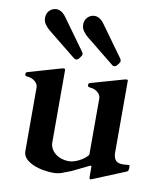

<svg xmlns="http://www.w3.org/2000/svg" viewBox="-82 -787 751 869"><g transform="rotate(10 293.0 -353.0)"><path d="M80.1 -356.4Q78.6 -370.6 67.1 -380.6Q55.7 -390.6 42.5 -393.6Q39.1 -394.5 34.9 -394.8Q30.8 -395 27.3 -395.8Q23.9 -396.5 21.7 -398.2Q19.5 -399.9 19.5 -404.3Q19.5 -408.2 20.8 -411.1Q22 -414.1 27.3 -415.5L176.3 -458.5Q179.2 -459.5 182.4 -460Q185.5 -460.4 188.5 -460.4Q193.4 -460.4 193.4 -452.1V-122.6Q193.4 -106 200.9 -92.5Q208.5 -79.1 220.7 -69.8Q232.9 -60.5 248.5 -55.7Q264.2 -50.8 280.8 -50.8Q292.5 -50.8 305.2 -54.7Q317.9 -58.6 329.6 -64.7Q341.3 -70.8 351.6 -78.9Q361.8 -86.9 368.2 -95.7V-356.9Q366.7 -371.1 355.2 -381.1Q343.8 -391.1 330.6 -394Q327.1 -395 323 -395.3Q318.8 -395.5 315.4 -396.2Q312 -397 309.8 -398.7Q307.6 -400.4 307.6 -404.8Q307.6 -408.7 308.8 -411.6Q310.1 -414.6 315.4 -416L464.4 -458.5Q467.3 -459.5 470.5 -460Q473.6 -460.4 476.6 -460.4Q481.4 -460.4 481.4 -456.1V-119.1Q483.9 -97.7 493.7 -88.4Q503.4 -79.1 525.4 -79.1L553.7 -81.1Q555.7 -81.1 556.2 -74.5Q556.6 -67.9 556.6 -64.9Q556.6 -64 555.4 -58.6Q554.2 -53.2 549.3 -50.8L400.9 10.3Q399.9 10.7 396 12Q392.1 13.2 391.6 13.2Q388.2 13.2 387.5 9Q386.7 4.9 386.7 1V-45.9Q385.3 -47.9 381.8 -47.9Q380.9 -47.9 379.9 -47.9Q378.9 -47.9 378.9 -46.9L300.8 -8.8Q290 -4.9 280.8 -1.2Q271.5 2.4 262.5 5.9Q253.4 9.3 243.2 11.2Q232.9 13.2 220.7 13.2Q200.2 13.2 175.5 9Q150.9 4.9 129.6 -4.2Q108.4 -13.2 94.2 -27.3Q80.1 -41.5 80.1 -61.5V-356.4ZM248 -518.6Q245.6 -515.1 241.5 -512.5Q237.3 -509.8 234.4 -509.8Q229 -509.8 224.6 -513.2L93.3 -619.1Q82 -628.4 72.5 -641.6Q63 -654.8 63 -672.9Q63 -682.1 66.4 -690.4Q69.8 -698.7 75.9 -705.1Q82 -711.4 90.1 -715.1Q98.1 -718.8 107.9 -718.8Q119.1 -718.8 130.4 -712.2Q141.6 -705.6 152.3 -690.9L254.9 -548.8Q257.3 -545.4 258.1 -542.7Q258.8 -540 258.8 -536.6Q258.8 -535.2 257.3 -532Q255.9 -528.8 248 -518.6ZM423.3 -518.6Q420.9 -515.1 416.7 -512.5Q412.6 -509.8 409.7 -509.8Q404.3 -509.8 399.9 -513.2L268.6 -619.1Q257.3 -628.4 247.8 -641.6Q238.3 -654.8 238.3 -672.9Q238.3 -682.1 241.7 -690.4Q245.1 -698.7 251.2 -705.1Q257.3 -711.4 265.4 -715.1Q273.4 -718.8 283.2 -718.8Q294.4 -718.8 305.7 -712.2Q316.9 -705.6 327.6 -690.9L430.2 -548.8Q432.6 -545.4 433.3 -542.7Q434.1 -540 434.1 -536.6Q434.1 -535.2 432.6 -532Q431.2 -528.8 423.3 -518.6Z"/></g></svg>

Font: Cardo
Style: Bold
Weight: 700
Designer: David J. Perry
Foundry: David J. Perry
Version: Version 1.0011